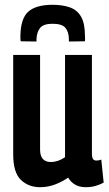

<svg xmlns="http://www.w3.org/2000/svg" viewBox="-20 -770 453 800"><path d="M147 10Q99 10 67 -20.5Q35 -51 35 -127V-541H147V-147Q147 -95 192 -95Q222 -95 251 -115V-541H363V-131Q363 -113 368 -107Q373 -101 381 -101Q392 -101 402 -105L412 -9Q397 -1 378.5 4.5Q360 10 337 10Q311 10 292.5 -1Q274 -12 264 -30Q238 -12 208.5 -1Q179 10 147 10ZM199 -750Q240 -750 270.5 -739.5Q301 -729 317.5 -701Q334 -673 334 -620Q335 -608 334 -598L267 -597Q267 -602 267 -606Q267 -636 253 -653.5Q239 -671 199 -671Q161 -671 147 -653.5Q133 -636 132 -606Q132 -603 132 -597L66 -598Q65 -604 65 -609.5Q65 -615 65 -620Q66 -693 98 -721.5Q130 -750 199 -750Z"/></svg>

Font: Georama Condensed SemiBold
Style: Regular
Weight: 600
Width: 3
Designer: Jean-Baptiste Levee
Foundry: Production Type
Version: Version 1.000